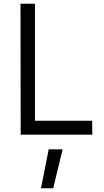

<svg xmlns="http://www.w3.org/2000/svg" viewBox="-20 -716 553 1021"><path d="M90 0 89 -696H166V-74H470L471 0ZM239 78H313L263 285H198Z"/></svg>

Font: Panefresco 400wt
Style: Regular
Weight: 400
Foundry: Campivisivi & Chank Co
Version: Version 1.002